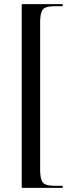

<svg xmlns="http://www.w3.org/2000/svg" viewBox="-20 -780 355 928"><path d="M85 128V-760H283V-750H242Q201 -750 187.5 -734.5Q174 -719 174 -672V40Q174 87 187.5 102.5Q201 118 242 118H283V128Z"/></svg>

Font: Noto Serif Display Condensed
Style: Regular
Weight: 400
Width: 3
Designer: Monotype Design Team
Foundry: Monotype Imaging Inc.
Version: Version 2.009